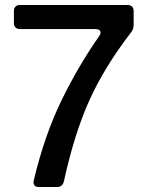

<svg xmlns="http://www.w3.org/2000/svg" viewBox="-20 -753 595 773"><path d="M36 -660V-709Q36 -720 42.5 -726.5Q49 -733 60 -733H494Q505 -733 511.5 -726.5Q518 -720 518 -709V-653Q518 -636 508 -623Q400 -483 339.5 -348.5Q279 -214 237 -22Q231 0 210 0H137Q115 0 115 -19Q115 -24 116 -27Q159 -208 227.5 -348.5Q296 -489 379 -607Q385 -615 385 -622Q385 -628 379.5 -632Q374 -636 364 -636H60Q49 -636 42.5 -642.5Q36 -649 36 -660Z"/></svg>

Font: Shippori Gothic B2 Bold
Style: Regular
Weight: 700
Designer: FONTDASU
Foundry: FONTDASU / Google Inc. / but / Adobe
Version: Version 1.130